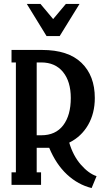

<svg xmlns="http://www.w3.org/2000/svg" viewBox="-20 -932 521 968"><path d="M380.9 -912.1 280.8 -750H214.8L115.2 -912.1H184.1L248 -835.9L312 -912.1ZM329.1 -212.9Q348.6 -146.5 387.7 -101.8Q426.8 -57.1 466.8 -43.9L441.9 16.1Q373 -1 317.9 -52.2Q262.7 -103.5 228 -187H211.9H165V-63H187V0H38.1V-63H60.1V-617.2H38.1V-680.2H191.9Q323.7 -680.2 390.9 -615.2Q458 -550.3 458 -438Q458 -360.8 424.1 -302Q390.1 -243.2 329.1 -212.9ZM165 -250H188Q260.3 -250 298.6 -300.3Q336.9 -350.6 336.9 -438Q336.9 -521 297.6 -569.1Q258.3 -617.2 188 -617.2H165Z"/></svg>

Font: Margherita Bold
Style: Regular
Weight: 700
Designer: James Puckett
Foundry: Dunwich Type Founders
Version: Version 1.008;hotconv 1.0.109;makeotfexe 2.5.65596